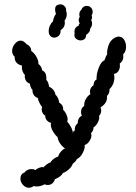

<svg xmlns="http://www.w3.org/2000/svg" viewBox="-20 -886 640 903"><path d="M37 -646Q37 -664 49.5 -679.5Q62 -695 77 -695Q91 -695 104 -679Q127 -668 127 -646Q141 -637 151 -619.5Q161 -602 161 -585Q176 -574 178 -556Q191 -549 195 -538Q199 -527 198 -510Q203 -506 206.5 -496.5Q210 -487 211 -478Q223 -473 231 -463Q239 -453 241 -440Q248 -435 253 -423.5Q258 -412 258 -404Q279 -391 277 -369Q285 -363 291.5 -349.5Q298 -336 298 -324Q298 -320 296 -314Q305 -305 313.5 -289Q322 -273 323 -260Q324 -267 326 -269Q328 -271 332 -272Q329 -293 346 -307Q345 -317 350 -327Q355 -337 365 -342Q361 -349 361 -359Q361 -378 376 -388Q375 -406 384 -421Q393 -436 405 -443Q403 -451 403 -454Q403 -474 420 -485Q421 -506 434 -512Q433 -538 444.5 -567.5Q456 -597 471 -602Q479 -625 484 -630Q482 -647 490 -671.5Q498 -696 519 -708Q530 -714 538 -714Q554 -714 563.5 -699.5Q573 -685 573 -666Q573 -644 559 -630Q560 -626 560 -620Q560 -599 543 -587Q544 -584 544 -577Q544 -563 537 -552Q530 -541 516 -538Q518 -528 518 -521Q518 -506 512 -491.5Q506 -477 495 -467V-462Q495 -446 483 -435Q487 -402 453 -381Q456 -374 456 -367Q456 -351 446 -341Q449 -328 440.5 -311Q432 -294 420 -287Q420 -271 408 -260Q410 -254 410 -250Q410 -236 400 -221.5Q390 -207 378 -204Q381 -192 370.5 -169.5Q360 -147 342 -138Q335 -125 323 -117Q318 -103 305.5 -91Q293 -79 276 -72Q267 -55 238 -43Q235 -31 226 -23.5Q217 -16 205 -16Q198 -16 189 -19Q183 -15 173 -12Q163 -9 153 -9Q146 -9 138 -11Q129 -3 116 -3Q100 -3 88 -16.5Q76 -30 76 -46Q76 -68 97 -76Q101 -83 110 -87Q119 -91 128 -91Q138 -91 148 -86Q151 -92 164.5 -97Q178 -102 184 -99Q203 -118 217 -122Q230 -142 254 -150Q256 -161 266.5 -173Q277 -185 286 -188Q273 -196 262.5 -211.5Q252 -227 251 -241Q239 -251 229 -268Q219 -285 219 -300Q219 -305 220 -308Q208 -311 200 -320.5Q192 -330 193 -342Q185 -346 180.5 -354.5Q176 -363 176 -372Q176 -375 178 -383Q172 -389 165 -403.5Q158 -418 158 -425Q146 -429 139 -439Q132 -449 133 -463Q124 -471 120 -493Q107 -497 101 -508.5Q95 -520 97 -534Q81 -549 83 -578Q69 -580 58.5 -590.5Q48 -601 49 -619Q37 -630 37 -646ZM294 -819Q294 -828 291 -834Q293 -848 282.5 -858Q272 -868 258 -865Q239 -862 239 -842Q239 -834 243 -820Q238 -815 234 -804Q230 -793 229 -785Q221 -779 215 -766Q209 -753 209 -740Q209 -725 216 -718Q223 -709 236 -709Q243 -709 250 -713Q267 -723 265 -744Q285 -757 285 -778Q285 -786 284 -790Q288 -794 291 -802Q294 -810 294 -819ZM390 -858Q401 -858 408.5 -849.5Q416 -841 416 -830Q416 -821 411 -815Q413 -809 413 -805Q413 -799 409 -791Q413 -784 413 -775Q413 -762 404 -751Q405 -743 399 -735Q393 -727 385 -722Q385 -709 377.5 -702.5Q370 -696 359 -696Q346 -696 336.5 -705Q327 -714 331 -729Q330 -732 330 -738Q330 -747 335 -754.5Q340 -762 349 -764Q350 -772 355 -776Q350 -784 350 -792Q350 -799 355 -807Q353 -811 353 -818Q353 -832 362 -839Q365 -848 372.5 -853.5Q380 -859 390 -858Z"/></svg>

Font: Pangolin
Style: Regular
Weight: 400
Designer: Kevin Burke
Foundry: Google, Inc.
Version: Version 1.101